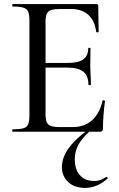

<svg xmlns="http://www.w3.org/2000/svg" viewBox="-20 -645 582 940"><path d="M469 0H43Q40 0 40 -6Q40 -12 43 -12Q77 -12 94.5 -17Q112 -22 118 -37Q124 -52 124 -81V-544Q124 -573 118 -587.5Q112 -602 94.5 -607.5Q77 -613 43 -613Q40 -613 40 -619Q40 -625 43 -625H451Q461 -625 461 -616L463 -490Q463 -487 457.5 -486.5Q452 -486 451 -489Q444 -544 412 -572.5Q380 -601 328 -601H277Q247 -601 231 -596Q215 -591 209 -577.5Q203 -564 203 -540V-85Q203 -61 208.5 -47.5Q214 -34 229 -28.5Q244 -23 271 -23H337Q394 -23 431 -56.5Q468 -90 482 -152Q482 -155 488 -154Q494 -153 494 -150Q490 -123 487 -85Q484 -47 484 -15Q484 0 469 0ZM413 -230Q413 -273 388.5 -293.5Q364 -314 310 -314H165V-337H313Q364 -337 388 -354.5Q412 -372 412 -409Q412 -411 417.5 -411Q423 -411 423 -409Q423 -378 422.5 -361Q422 -344 422 -325Q422 -302 423.5 -279Q425 -256 425 -230Q425 -228 419 -228Q413 -228 413 -230ZM406 -6 418 -1Q380 33 363 65Q346 97 346 135Q346 183 370.5 212Q395 241 441 241Q460 241 474.5 235Q489 229 499 222Q502 220 505.5 224Q509 228 506 230Q478 254 451 264.5Q424 275 397 275Q344 275 313.5 246Q283 217 283 173Q283 129 313.5 84.5Q344 40 406 -6Z"/></svg>

Font: Cormorant Light Medium
Style: Regular
Weight: 500
Version: Version 4.000